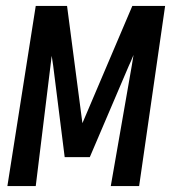

<svg xmlns="http://www.w3.org/2000/svg" viewBox="-20 -600 588 650"><path d="M151 -378C152 -388 154 -400 155 -411C157 -398 159 -386 160 -378L199 -68H284L416 -377C420 -385 426 -399 432 -414C430 -399 427 -385 426 -377L355 30H451L539 -580H428L259 -183L207 -580H101L5 30H101Z"/></svg>

Font: Smiley Sans Oblique
Style: Regular
Weight: 400
Italic angle: -8°
Designer: oooooohmygosh, Nagisa Chen, Janine Sui, Heda Shi, Jian Li
Foundry: atelierAnchor
Version: Version 2.0.1